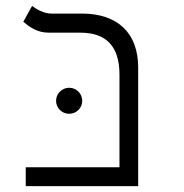

<svg xmlns="http://www.w3.org/2000/svg" viewBox="-20 -632 626 652"><path d="M67.4 0H449.2V-402.8C449.2 -520 379.4 -585.9 258.3 -585.9H154.3C127.9 -585.9 103.5 -601.1 88.9 -611.8L59.1 -558.1C79.1 -541.5 105 -521 146 -521H253.4C340.3 -521 385.7 -475.1 385.7 -378.9V-64H67.4ZM214.8 -245.6C239.3 -245.6 259.3 -265.1 259.3 -289.6C259.3 -314 239.3 -334 214.8 -334C190.4 -334 170.4 -314 170.4 -289.6C170.4 -265.1 190.4 -245.6 214.8 -245.6Z"/></svg>

Font: Cascadia Mono NF Light
Style: Regular
Weight: 300
Monospace: yes
Designer: Aaron Bell
Foundry: Saja Typeworks
Version: Version 2404.023